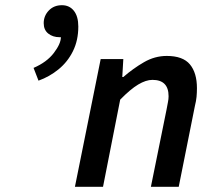

<svg xmlns="http://www.w3.org/2000/svg" viewBox="-20 -718 824 738"><path d="M128 -408 109 -457Q160 -479 187 -514.5Q214 -550 214 -575Q213 -575 212 -575Q211 -575 209 -575Q183 -575 165.5 -589Q148 -603 148 -629Q148 -657 167.5 -677.5Q187 -698 218 -698Q247 -698 264 -676.5Q281 -655 281 -616Q281 -563 260.5 -521.5Q240 -480 205 -451.5Q170 -423 128 -408ZM268 0 367 -491H454L450 -422H454Q492 -455 533.5 -479Q575 -503 621 -503Q683 -503 710 -470.5Q737 -438 737 -379Q737 -362 735.5 -346Q734 -330 729 -310L667 0H560L620 -296Q623 -313 625.5 -325Q628 -337 628 -348Q628 -411 566 -411Q541 -411 511 -393Q481 -375 442 -335L376 0Z"/></svg>

Font: Source Sans Pro SemiBold
Style: Italic
Weight: 600
Italic angle: -11°
Designer: Paul D. Hunt
Foundry: Adobe Systems Incorporated
Version: Version 1.095;hotconv 1.0.109;makeotfexe 2.5.65596